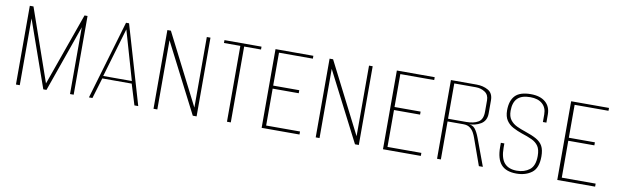

<svg xmlns="http://www.w3.org/2000/svg" viewBox="-38 -839 3820 1189"><g transform="rotate(10 1872.0 -245.0)"><path d="M76 0V-495H99L258 -39L420 -495H439V0H416V-420L268 0H248L100 -420V0Z M535 0 681 -495H700L845 0H821L781 -130H596L557 0ZM599 -146H779L690 -455Z M941 0V-495H963L1189 -51V-495H1212V0H1188L965 -435V0Z M1403 0V-477H1300V-495H1533V-477H1427V0Z M1621 0V-495H1859V-477H1646V-270H1810V-251H1646V-19H1859V0Z M1961 0V-495H1983L2209 -51V-495H2232V0H2208L1985 -435V0Z M2384 0V-495H2622V-477H2409V-270H2573V-251H2409V-19H2622V0Z M2724 0V-495H2885Q2927 -495 2958.5 -477Q2990 -459 2990 -414V-332Q2990 -286 2955.5 -265Q2921 -244 2871 -244V-245Q2903 -246 2919 -227Q2935 -208 2949 -170L3012 0H2987L2927 -168Q2922 -183 2913 -199.5Q2904 -216 2888.5 -227.5Q2873 -239 2847 -239H2748V0ZM2748 -256H2863Q2909 -256 2937.5 -273Q2966 -290 2966 -338V-410Q2966 -445 2941 -461.5Q2916 -478 2884 -478H2748Z M3223 5Q3157 5 3126.5 -30.5Q3096 -66 3096 -139V-166H3118V-139Q3118 -73 3144.5 -43Q3171 -13 3223 -13Q3270 -13 3302.5 -38Q3335 -63 3335 -125Q3335 -166 3320 -187.5Q3305 -209 3278 -221.5Q3251 -234 3213 -246Q3184 -256 3157.5 -270Q3131 -284 3115 -308Q3099 -332 3099 -371Q3099 -432 3129 -463.5Q3159 -495 3227 -495Q3286 -495 3319 -467Q3352 -439 3352 -389V-338H3330V-386Q3330 -428 3303 -452Q3276 -476 3227 -476Q3172 -476 3146.5 -450Q3121 -424 3121 -372Q3121 -336 3137 -315Q3153 -294 3178.5 -282Q3204 -270 3232 -261Q3277 -246 3304.5 -230.5Q3332 -215 3345 -191Q3358 -167 3358 -126Q3358 -53 3319.5 -24Q3281 5 3223 5Z M3480 0V-495H3718V-477H3505V-270H3669V-251H3505V-19H3718V0Z"/></g></svg>

Font: Alumni Sans SC Thin
Style: Regular
Weight: 100
Designer: Robert E. Leuschke
Foundry: Robert E. Leuschke
Version: Version 1.018